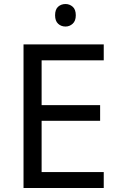

<svg xmlns="http://www.w3.org/2000/svg" viewBox="-20 -935 596 955"><path d="M496 0H97V-714H496V-635H187V-412H478V-334H187V-79H496ZM306 -915Q326 -915 341.5 -901.5Q357 -888 357 -859Q357 -831 341.5 -817Q326 -803 306 -803Q284 -803 269 -817Q254 -831 254 -859Q254 -888 269 -901.5Q284 -915 306 -915Z"/></svg>

Font: Noto Sans Vithkuqi
Style: Regular
Weight: 400
Version: Version 1.001